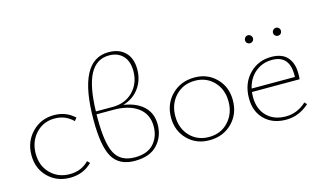

<svg xmlns="http://www.w3.org/2000/svg" viewBox="-85 -970 2066 1234"><g transform="rotate(-15 948.0 -352.5)"><path d="M47 -200Q47 -290 106 -351Q165 -412 253 -412Q333 -412 389 -359L373 -340Q323 -390 251 -390Q175 -390 125.5 -336Q76 -282 76 -202Q76 -121 127 -70Q178 -19 255 -19Q332 -19 382 -71L398 -55Q339 4 251 4Q163 4 105 -53.5Q47 -111 47 -200Z M701 -360Q787 -347 834.5 -301.5Q882 -256 882 -182Q882 -102 831.5 -47.5Q781 7 681 7Q578 7 534.5 -66Q491 -139 491 -313Q491 -712 696 -712Q767 -712 807 -671.5Q847 -631 847 -558Q847 -486 807.5 -432.5Q768 -379 701 -360ZM694 -691Q610 -691 567 -611.5Q524 -532 520 -365H632Q715 -365 767.5 -418.5Q820 -472 820 -554Q820 -619 786 -655Q752 -691 694 -691ZM687 -15Q770 -15 812 -61Q854 -107 854 -177Q854 -258 794.5 -302Q735 -346 633 -346H519V-317Q519 -151 556.5 -83Q594 -15 687 -15Z M1178 3Q1091 3 1033.5 -55Q976 -113 976 -201Q976 -292 1036 -352Q1096 -412 1188 -412Q1274 -412 1331.5 -354Q1389 -296 1389 -208Q1389 -116 1329.5 -56.5Q1270 3 1178 3ZM1181 -18Q1260 -18 1310 -72Q1360 -126 1360 -206Q1360 -287 1310.5 -339Q1261 -391 1185 -391Q1106 -391 1055.5 -337.5Q1005 -284 1005 -203Q1005 -122 1054.5 -70Q1104 -18 1181 -18Z M1609 -539.5Q1601 -532 1590 -532Q1579 -532 1571.5 -539.5Q1564 -547 1564 -558Q1564 -569 1571.5 -577Q1579 -585 1590 -585Q1601 -585 1609 -577Q1617 -569 1617 -558Q1617 -547 1609 -539.5ZM1795.5 -539.5Q1788 -532 1777 -532Q1766 -532 1758 -539.5Q1750 -547 1750 -558Q1750 -569 1758 -577Q1766 -585 1777 -585Q1788 -585 1795.5 -577Q1803 -569 1803 -558Q1803 -547 1795.5 -539.5ZM1829 -74 1843 -59Q1774 3 1689 3Q1600 3 1546 -50Q1492 -103 1492 -191Q1492 -289 1551 -350.5Q1610 -412 1698 -412Q1770 -412 1805 -372.5Q1840 -333 1840 -264Q1840 -238 1838 -226H1521Q1519 -204 1519 -193Q1519 -113 1566 -65.5Q1613 -18 1692 -18Q1769 -18 1829 -74ZM1698 -392Q1634 -392 1587 -353Q1540 -314 1525 -248H1813V-263Q1813 -392 1698 -392Z"/></g></svg>

Font: EauTestInfant Extralight
Style: Regular
Weight: 250
Designer: Christian Thalmann (Catharsis Fonts)
Version: Version 0.001;PS 000.001;hotconv 1.0.88;makeotf.lib2.5.64775